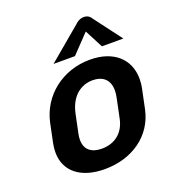

<svg xmlns="http://www.w3.org/2000/svg" viewBox="-135 -828 853 948"><g transform="rotate(-20 291.5 -354.0)"><path d="M397.5 -654.2 447.5 -558.3H560L450 -704.2C450 -704.2 440 -725 412.5 -725C385 -725 366.7 -704.2 366.7 -704.2L193.3 -558.3H305.8ZM346.7 -416.7C395.8 -416.7 433.3 -391.7 433.3 -331.7C433.3 -320 431.7 -306.7 428.3 -291.7L407.5 -191.7C392.5 -120 340.8 -83.3 275.8 -83.3C220.8 -83.3 187.5 -109.2 187.5 -160.8C187.5 -170 188.3 -180.8 190.8 -191.7L211.7 -291.7C230.8 -380 287.5 -416.7 346.7 -416.7ZM368.3 -516.7C223.3 -516.7 106.7 -423.3 78.3 -291.7L57.5 -191.7C54.2 -175 52.5 -159.2 52.5 -144.2C52.5 -44.2 129.2 16.7 255 16.7C400 16.7 513.3 -64.2 540.8 -191.7L561.7 -291.7C565.8 -310 567.5 -327.5 567.5 -344.2C567.5 -447.5 493.3 -516.7 368.3 -516.7Z"/></g></svg>

Font: BoonHome
Style: Bold Oblique
Weight: 700
Italic angle: -12°
Designer: Sungsit Sawaiwan
Foundry: Sungsit Sawaiwan
Version: Version 0.2